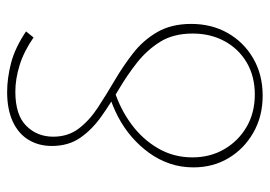

<svg xmlns="http://www.w3.org/2000/svg" viewBox="-129 -622 756 538"><g transform="rotate(-90 249.0 -353.0)"><path d="M250 5Q192 5 146.5 -21Q101 -47 75 -90.5Q49 -134 49 -189Q49 -224 59.5 -255Q70 -286 89.5 -313Q109 -340 134.5 -362Q160 -384 190.5 -400Q221 -416 254 -426L265 -411Q212 -394 169.5 -362.5Q127 -331 102 -287.5Q77 -244 77 -192Q77 -142 100 -102.5Q123 -63 162.5 -40Q202 -17 253 -17Q304 -17 342.5 -39.5Q381 -62 402.5 -101.5Q424 -141 424 -191Q424 -245 401 -282Q378 -319 342.5 -347Q307 -375 267 -398.5Q227 -422 191 -447.5Q155 -473 132 -506Q109 -539 109 -586Q109 -623 126.5 -651.5Q144 -680 178 -695.5Q212 -711 260 -711Q299 -711 341.5 -700Q384 -689 430 -658L413 -637Q374 -664 335.5 -676Q297 -688 261 -688Q196 -688 165.5 -657.5Q135 -627 135 -582Q135 -540 158 -510Q181 -480 217 -456.5Q253 -433 293 -409.5Q333 -386 369 -358Q405 -330 428 -290.5Q451 -251 451 -195Q451 -138 425.5 -93Q400 -48 354.5 -21.5Q309 5 250 5Z"/></g></svg>

Font: Ysabeau Office Thin
Style: Regular
Weight: 250
Designer: Christian Thalmann (Catharsis Fonts)
Version: Version 2.001;gftools[0.9.30]; featfreeze: tnum,lnum,ss02